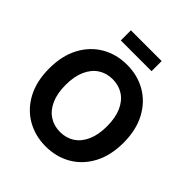

<svg xmlns="http://www.w3.org/2000/svg" viewBox="-244 -1075 1246 1246"><g transform="rotate(45 379.0 -452.0)"><path d="M378.9 10.7Q281.7 10.7 204.3 -34.2Q127 -79.1 82.3 -162.8Q37.6 -246.6 37.6 -363.3Q37.6 -480.5 82.3 -564.5Q127 -648.4 204.3 -693.4Q281.7 -738.3 378.9 -738.3Q476.1 -738.3 553.2 -693.4Q630.4 -648.4 675.3 -564.5Q720.2 -480.5 720.2 -363.3Q720.2 -246.6 675.3 -162.6Q630.4 -78.6 553.2 -33.9Q476.1 10.7 378.9 10.7ZM378.9 -121.6Q435.1 -121.6 478 -149.7Q521 -177.7 544.9 -231.9Q568.8 -286.1 568.8 -363.3Q568.8 -441.4 544.9 -495.6Q521 -549.8 478 -577.9Q435.1 -606 378.9 -606Q322.8 -606 279.8 -577.9Q236.8 -549.8 212.6 -495.4Q188.5 -440.9 188.5 -363.3Q188.5 -286.1 212.6 -231.9Q236.8 -177.7 279.8 -149.7Q322.8 -121.6 378.9 -121.6ZM520 -913.6V-820.8H237.8V-913.6Z"/></g></svg>

Font: Inter 24pt
Style: Bold
Weight: 700
Designer: Rasmus Andersson
Foundry: rsms
Version: Version 4.001;git-66647c0bb